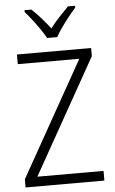

<svg xmlns="http://www.w3.org/2000/svg" viewBox="-62 -988 614 1029"><g transform="rotate(-5 245.0 -473.5)"><path d="M457 0H33V-44L380 -662H49V-714H448V-670L101 -52H457ZM218 -788Q206 -810 187 -837.5Q168 -865 147.5 -891.5Q127 -918 110 -937V-947H147Q171 -925 197 -895.5Q223 -866 245 -837Q268 -867 293 -894Q318 -921 344 -947H382V-937Q364 -917 343 -890.5Q322 -864 303 -837Q284 -810 272 -788Z"/></g></svg>

Font: Noto Sans Myanmar SemiCondensed Light
Style: Regular
Weight: 300
Width: 4
Designer: Monotype Design Team
Foundry: Monotype Imaging Inc.
Version: Version 2.107; ttfautohint (v1.8.4.7-5d5b)